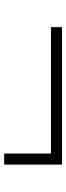

<svg xmlns="http://www.w3.org/2000/svg" viewBox="281 -715 317 919"><g transform="rotate(90 439.5 -255.5)"><path d="M715 -117V-359L734 -341H110V-394H768V-117Z"/></g></svg>

Font: Lexend Peta ExtraLight
Style: Regular
Weight: 250
Version: Version 1.007